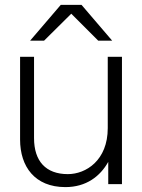

<svg xmlns="http://www.w3.org/2000/svg" viewBox="-20 -752 580 784"><path d="M119 -188V-520H62V-182C62 -72 122 12 247 12C332 12 389 -32 422 -91V0H478V-520H420V-229C420 -97 331 -41 257 -41C167 -41 119 -94 119 -188ZM103 -586H160L271 -696L381 -586H438L313 -732H228Z"/></svg>

Font: Aspekta 250
Style: Regular
Weight: 250
Designer: Ivo Dolenc
Version: Version 2.000